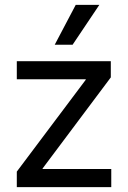

<svg xmlns="http://www.w3.org/2000/svg" viewBox="-20 -766 524 786"><path d="M48.8 0V-63.5L331.1 -439.5V-441.4H48.8V-515.6H433.6V-449.2L154.3 -76.2V-74.2H435.5V0ZM204.1 -583 290 -746.1H386.7L277.3 -583Z"/></svg>

Font: Inter Display V
Style: Regular
Weight: 400
Designer: Rasmus Andersson
Foundry: rsms
Version: Version 3.015;git-src